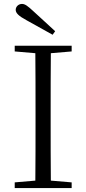

<svg xmlns="http://www.w3.org/2000/svg" viewBox="-20 -958 440 978"><path d="M261 -799C223 -833 187 -868 152 -899C121 -928 107 -938 92 -938C74 -938 60 -924 60 -908C60 -892 74 -877 115 -855C158 -831 203 -806 248 -781ZM55 -696 160 -687C161 -590 161 -490 161 -390V-335C161 -235 161 -136 160 -38L55 -29V0H345V-29L239 -38C238 -137 238 -235 238 -335V-390C238 -490 238 -590 239 -687L345 -696V-725H55Z"/></svg>

Font: Noto Serif HK Light
Style: Regular
Weight: 300
Designer: Ryoko NISHIZUKA 西塚涼子 (kana & ideographs); Frank Grießhammer (Latin, Greek & Cyrillic); Wenlong ZHANG 张文龙 (bopomofo); San
Foundry: Adobe
Version: Version 2.001;hotconv 1.1.0;makeotfexe 2.6.0